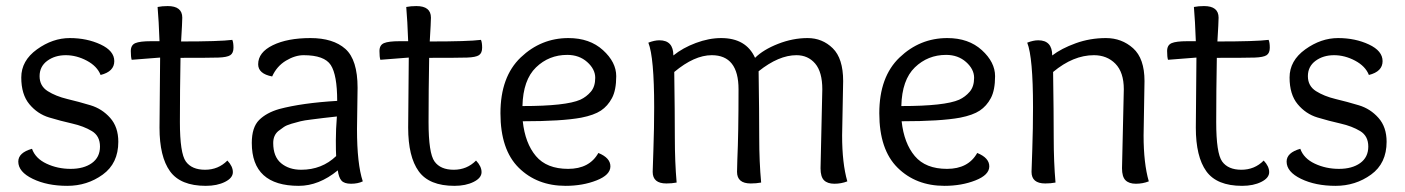

<svg xmlns="http://www.w3.org/2000/svg" viewBox="-20 -600 4611 630"><path d="M310.1 -354Q298.8 -382.8 264.9 -400.9Q231 -418.9 195.8 -418.9Q160.2 -418.9 135 -400.4Q109.9 -381.8 109.9 -350.1Q109.9 -317.9 136.5 -301Q163.1 -284.2 200.9 -275.1Q238.8 -266.1 276.9 -254.6Q314.9 -243.2 341.6 -213.1Q368.2 -183.1 368.2 -134.8Q368.2 -64 317.1 -27.1Q266.1 9.8 200.7 9.8Q134.8 9.8 87.4 -13.2Q40 -36.1 40 -69.8Q40 -99.1 85 -111.8Q96.2 -80.1 132.6 -63Q168.9 -45.9 211.9 -45.9Q254.9 -45.9 281.5 -64.9Q308.1 -84 308.1 -119.1Q308.1 -153.8 281.5 -169.9Q254.9 -186 217 -194.6Q179.2 -203.1 141.1 -214.6Q103 -226.1 76.4 -258.1Q49.8 -290 49.8 -345.7Q49.8 -400.9 101.3 -438Q152.8 -475.1 209 -475.1Q265.1 -475.1 310.1 -454.1Q355 -433.1 355 -399.4Q355 -365.2 310.1 -354Z M505.4 -411.1Q502 -411.1 412.1 -403.8Q409.2 -413.1 409.2 -432.6Q409.2 -452.1 424.1 -458.5Q439 -464.8 475.1 -464.8H503.4Q501 -532.2 497.1 -577.1Q512.2 -580.1 530.3 -580.1Q578.1 -580.1 578.1 -542Q578.1 -527.8 574.2 -463.9Q701.2 -463.9 742.2 -469.2Q746.1 -460.9 746.1 -443.4Q746.1 -425.8 735.6 -418.9Q725.1 -412.1 696.5 -411.1Q668 -410.2 572.3 -410.2Q570.3 -301.8 570.3 -199.7Q570.3 -97.2 589.8 -70.1Q609.4 -43 652.8 -43Q696.3 -43 726.1 -73.2Q744.1 -54.2 744.1 -35.2Q744.1 -16.1 718.3 -3.2Q692.4 9.8 655.3 9.8Q572.3 9.8 537.8 -38.1Q503.4 -85.9 503.4 -181.2Q505.4 -361.8 505.4 -411.1Z M1153.3 -312 1151.4 -176.8Q1151.4 -62 1170.4 -4.9Q1154.3 2.9 1131.8 2.9Q1109.4 2.9 1100.3 -7.6Q1091.3 -18.1 1088.4 -41Q1026.4 9.8 960.4 9.8Q806.2 9.8 806.2 -130.9Q806.2 -182.1 830.1 -206.1Q854 -230 896 -242.2Q971.2 -262.2 1086.4 -269Q1086.4 -354 1065.4 -386.5Q1044.4 -418.9 976.1 -418.9Q948.2 -418.9 918.2 -400.9Q888.2 -382.8 873 -349.1Q827.1 -357.9 827.1 -389.2Q827.1 -428.2 875.2 -451.7Q923.3 -475.1 998.5 -475.1Q1073.2 -475.1 1113.3 -439.5Q1153.3 -403.8 1153.3 -312ZM1085.4 -217.8Q1056.2 -214.8 1041.7 -212.9Q1027.3 -210.9 1002.7 -208Q978 -205.1 966.1 -202.1Q954.1 -199.2 936.8 -194.1Q919.4 -189 910.9 -182.9Q902.3 -176.8 893.1 -169.9Q876.5 -155.8 876.5 -130.9Q876.5 -85.9 902.3 -64.5Q928.2 -43 968.3 -43Q1036.1 -43 1083 -87.9Q1082 -102.1 1082 -139.2Q1082 -175.8 1085.4 -217.8Z M1321.3 -411.1Q1317.9 -411.1 1228 -403.8Q1225.1 -413.1 1225.1 -432.6Q1225.1 -452.1 1240 -458.5Q1254.9 -464.8 1291 -464.8H1319.3Q1316.9 -532.2 1313 -577.1Q1328.1 -580.1 1346.2 -580.1Q1394 -580.1 1394 -542Q1394 -527.8 1390.1 -463.9Q1517.1 -463.9 1558.1 -469.2Q1562 -460.9 1562 -443.4Q1562 -425.8 1551.5 -418.9Q1541 -412.1 1512.5 -411.1Q1483.9 -410.2 1388.2 -410.2Q1386.2 -301.8 1386.2 -199.7Q1386.2 -97.2 1405.8 -70.1Q1425.3 -43 1468.8 -43Q1512.2 -43 1542 -73.2Q1560.1 -54.2 1560.1 -35.2Q1560.1 -16.1 1534.2 -3.2Q1508.3 9.8 1471.2 9.8Q1388.2 9.8 1353.8 -38.1Q1319.3 -85.9 1319.3 -181.2Q1321.3 -361.8 1321.3 -411.1Z M1845.2 -475.1Q1915 -475.1 1958.5 -435.5Q2002 -396 2002 -350.1Q2002 -304.2 1988 -278.1Q1974.1 -252 1951.7 -237.1Q1929.2 -222.2 1887.2 -213.9Q1823.2 -202.1 1695.3 -202.1Q1703.1 -129.9 1738.5 -87.9Q1773.9 -45.9 1844.2 -45.9Q1914.1 -45.9 1943.4 -98.1Q1982.9 -82 1982.9 -54.2Q1982.9 -25.9 1937.5 -8.1Q1892.1 9.8 1835.9 9.8Q1742.2 9.8 1682.1 -49.6Q1622.1 -108.9 1622.1 -228.5Q1622.1 -348.1 1688.7 -411.6Q1755.4 -475.1 1845.2 -475.1ZM1841.3 -419.9Q1781.2 -419.9 1738.8 -378.9Q1696.3 -337.9 1694.3 -252Q1836.9 -252 1884.3 -272.9Q1904.3 -282.2 1918.7 -299.1Q1933.1 -315.9 1933.1 -344.7Q1933.1 -373 1906.7 -396.5Q1880.4 -419.9 1841.3 -419.9Z M2672.4 -47.9 2678.2 -307.1Q2678.2 -363.8 2654.8 -391.4Q2631.3 -418.9 2593.3 -418.9Q2535.2 -418.9 2469.2 -366.2Q2471.2 -230 2471.2 -149.4Q2471.2 -68.8 2477.5 -1Q2461.4 2 2443.4 2Q2398.4 2 2398.4 -36.1Q2398.4 -40 2399.4 -76.2Q2403.3 -162.1 2403.3 -307.1Q2403.3 -418.9 2315.4 -418.9Q2258.3 -418.9 2192.4 -363.8Q2194.3 -228 2194.3 -148.4Q2194.3 -68.8 2200.2 -1Q2184.6 2 2166.5 2Q2121.6 2 2121.6 -36.1Q2121.6 -40 2124 -109.6Q2126.5 -179.2 2126.5 -248Q2126.5 -412.1 2107.4 -460Q2127.4 -467.8 2143.6 -467.8Q2189.5 -467.8 2189.5 -418Q2220.2 -442.9 2263.2 -459Q2306.2 -475.1 2346.2 -475.1Q2428.2 -475.1 2457.5 -410.2Q2484.4 -437 2533 -456.1Q2581.5 -475.1 2629.9 -475.1Q2678.2 -475.1 2712.4 -441.7Q2746.6 -408.2 2746.6 -334L2743.2 -155.8Q2743.2 -64 2760.3 -4.9Q2740.2 2.9 2717.8 2.9Q2695.3 2.9 2683.8 -8.5Q2672.4 -20 2672.4 -47.9Z M3088.4 -475.1Q3158.2 -475.1 3201.7 -435.5Q3245.1 -396 3245.1 -350.1Q3245.1 -304.2 3231.2 -278.1Q3217.3 -252 3194.8 -237.1Q3172.4 -222.2 3130.4 -213.9Q3066.4 -202.1 2938.5 -202.1Q2946.3 -129.9 2981.7 -87.9Q3017.1 -45.9 3087.4 -45.9Q3157.2 -45.9 3186.5 -98.1Q3226.1 -82 3226.1 -54.2Q3226.1 -25.9 3180.7 -8.1Q3135.3 9.8 3079.1 9.8Q2985.4 9.8 2925.3 -49.6Q2865.2 -108.9 2865.2 -228.5Q2865.2 -348.1 2931.9 -411.6Q2998.5 -475.1 3088.4 -475.1ZM3084.5 -419.9Q3024.4 -419.9 2981.9 -378.9Q2939.5 -337.9 2937.5 -252Q3080.1 -252 3127.4 -272.9Q3147.5 -282.2 3161.9 -299.1Q3176.3 -315.9 3176.3 -344.7Q3176.3 -373 3149.9 -396.5Q3123.5 -419.9 3084.5 -419.9Z M3661.6 -47.9 3667.5 -307.1Q3667.5 -362.8 3639.9 -390.9Q3612.3 -418.9 3569.3 -418.9Q3501.5 -418.9 3435.5 -363.8Q3437.5 -228 3437.5 -148.4Q3437.5 -68.8 3443.4 -1Q3427.7 2 3409.7 2Q3364.7 2 3364.7 -36.1Q3364.7 -40 3367.2 -109.6Q3369.6 -179.2 3369.6 -248Q3369.6 -412.1 3350.6 -460Q3370.6 -467.8 3386.7 -467.8Q3432.6 -467.8 3432.6 -418Q3462.4 -440.9 3509.5 -458Q3556.6 -475.1 3608.9 -475.1Q3660.6 -475.1 3698 -441.7Q3735.4 -408.2 3735.4 -334L3732.4 -155.8Q3732.4 -64 3749.5 -4.9Q3729.5 2.9 3707 2.9Q3684.6 2.9 3673.1 -8.5Q3661.6 -20 3661.6 -47.9Z M3905.8 -411.1Q3902.3 -411.1 3812.5 -403.8Q3809.6 -413.1 3809.6 -432.6Q3809.6 -452.1 3824.5 -458.5Q3839.4 -464.8 3875.5 -464.8H3903.8Q3901.4 -532.2 3897.5 -577.1Q3912.6 -580.1 3930.7 -580.1Q3978.5 -580.1 3978.5 -542Q3978.5 -527.8 3974.6 -463.9Q4101.6 -463.9 4142.6 -469.2Q4146.5 -460.9 4146.5 -443.4Q4146.5 -425.8 4136 -418.9Q4125.5 -412.1 4096.9 -411.1Q4068.4 -410.2 3972.7 -410.2Q3970.7 -301.8 3970.7 -199.7Q3970.7 -97.2 3990.2 -70.1Q4009.8 -43 4053.2 -43Q4096.7 -43 4126.5 -73.2Q4144.5 -54.2 4144.5 -35.2Q4144.5 -16.1 4118.7 -3.2Q4092.8 9.8 4055.7 9.8Q3972.7 9.8 3938.2 -38.1Q3903.8 -85.9 3903.8 -181.2Q3905.8 -361.8 3905.8 -411.1Z M4471.7 -354Q4460.4 -382.8 4426.5 -400.9Q4392.6 -418.9 4357.4 -418.9Q4321.8 -418.9 4296.6 -400.4Q4271.5 -381.8 4271.5 -350.1Q4271.5 -317.9 4298.1 -301Q4324.7 -284.2 4362.5 -275.1Q4400.4 -266.1 4438.5 -254.6Q4476.6 -243.2 4503.2 -213.1Q4529.8 -183.1 4529.8 -134.8Q4529.8 -64 4478.8 -27.1Q4427.7 9.8 4362.3 9.8Q4296.4 9.8 4249 -13.2Q4201.7 -36.1 4201.7 -69.8Q4201.7 -99.1 4246.6 -111.8Q4257.8 -80.1 4294.2 -63Q4330.6 -45.9 4373.5 -45.9Q4416.5 -45.9 4443.1 -64.9Q4469.7 -84 4469.7 -119.1Q4469.7 -153.8 4443.1 -169.9Q4416.5 -186 4378.7 -194.6Q4340.8 -203.1 4302.7 -214.6Q4264.6 -226.1 4238 -258.1Q4211.4 -290 4211.4 -345.7Q4211.4 -400.9 4262.9 -438Q4314.5 -475.1 4370.6 -475.1Q4426.8 -475.1 4471.7 -454.1Q4516.6 -433.1 4516.6 -399.4Q4516.6 -365.2 4471.7 -354Z"/></svg>

Font: Sukar
Style: Regular
Weight: 400
Designer: Dario Muhafara - Ghiath Alsory
Foundry: Dario Muhafara - Ghiath Alsory
Version: Version 1.00 March 17, 2016, initial release